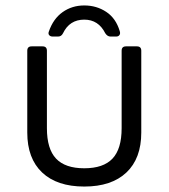

<svg xmlns="http://www.w3.org/2000/svg" viewBox="-20 -669 618 704"><path d="M289 15Q189 15 134.5 -36.5Q80 -88 80 -183V-483Q80 -499 96 -499H136Q152 -499 152 -483V-199Q152 -123 185.5 -87.5Q219 -52 289 -52Q359 -52 392.5 -87.5Q426 -123 426 -199V-483Q426 -499 442 -499H482Q498 -499 498 -483V-183Q498 -88 443.5 -36.5Q389 15 289 15ZM289 -649Q334 -649 369.5 -625.5Q405 -602 419 -555Q422 -546 418 -540.5Q414 -535 406 -535H385Q374 -535 366 -547Q341 -597 289 -597Q235 -597 211 -547Q205 -535 193 -535H173Q165 -535 160.5 -540Q156 -545 159 -553Q175 -600 209.5 -624.5Q244 -649 289 -649Z"/></svg>

Font: Pitagon Sans
Style: Regular
Weight: 400
Designer: Travis Tran
Foundry: Pitagon
Version: Version 1.001; ttfautohint (v1.8.4.7-5d5b);gftools[0.9.26]